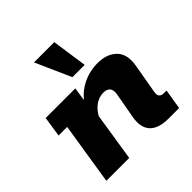

<svg xmlns="http://www.w3.org/2000/svg" viewBox="-167 -752 884 884"><g transform="rotate(-45 274.5 -310.5)"><path d="M32 0 80 -303H24L39 -402H232L222 -336Q250 -370 286 -388Q333 -412 387 -412Q447 -412 480.5 -378.5Q514 -345 503 -280L478 -136Q474 -116 481 -107Q488 -98 504 -98H522L506 0H437Q372 0 343.5 -31Q315 -62 326 -123L348 -245Q353 -272 342.5 -284.5Q332 -297 309 -297Q280 -297 254 -278Q234 -263 218 -236L181 0ZM259 -448 182 -621H314L339 -448Z"/></g></svg>

Font: Rokkitt SemiBold ExtraBold
Style: Italic
Weight: 800
Italic angle: -9°
Version: Version 3.103